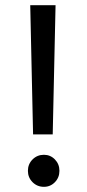

<svg xmlns="http://www.w3.org/2000/svg" viewBox="-20 -717 338 743"><path d="M195 -697 184 -197H108L97 -697ZM150 6Q124 6 106 -12Q88 -30 88 -56Q88 -82 106 -100Q124 -118 150 -118Q175 -118 192.5 -100Q210 -82 210 -56Q210 -30 192.5 -12Q175 6 150 6Z"/></svg>

Font: A Bank Premium Regular
Style: Regular
Weight: 400
Designer: Ninad Kale (Devanagari), Jonny Pinhorn (Latin), Htun Naung (Myanmar)
Foundry: Indian Type Foundry
Version: 4.004